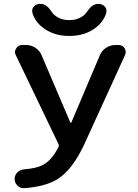

<svg xmlns="http://www.w3.org/2000/svg" viewBox="-20 -987 714 994"><path d="M147.5 -920.9Q146.5 -926.8 146.5 -931.6Q146.5 -943.4 155.3 -953.1Q168 -966.8 187.5 -966.8H191.4Q220.7 -966.8 246.1 -927.7Q252.9 -916 265.6 -906.2Q295.9 -882.8 338.4 -882.8Q380.9 -882.8 412.1 -906.2Q423.8 -916 431.6 -927.7Q458 -966.8 486.3 -966.8H490.2Q509.8 -966.8 522.5 -953.1Q531.2 -943.4 531.2 -931.6Q531.2 -926.8 530.3 -920.9Q517.6 -877.9 480.5 -847.7Q423.8 -800.8 338.9 -800.8Q253.9 -800.8 197.3 -847.7Q160.2 -877.9 147.5 -920.9ZM343.8 -353.5Q344.7 -351.6 346.7 -351.6Q348.6 -351.6 349.6 -353.5L497.1 -701.2Q506.8 -724.6 528.8 -739.3Q550.8 -753.9 577.1 -753.9H593.8Q614.3 -753.9 625 -737.3Q630.9 -727.5 630.9 -716.8Q630.9 -710 627 -701.2L417 -241.2Q356.4 -110.4 279.3 -60.5Q215.8 -20.5 103.5 -12.7Q102.5 -12.7 100.6 -12.7Q83 -12.7 70.3 -26.4Q55.7 -40 55.7 -60.5Q55.7 -80.1 69.8 -94.2Q84 -108.4 104.5 -110.4Q171.9 -115.2 205.1 -134.8Q249 -159.2 283.2 -226.6Q286.1 -233.4 283.2 -240.2L61.5 -702.1Q57.6 -710 57.6 -717.8Q57.6 -727.5 64.5 -737.3Q74.2 -753.9 94.7 -753.9H115.2Q141.6 -753.9 163.6 -739.3Q185.5 -724.6 195.3 -701.2Z"/></svg>

Font: Gen Jyuu Gothic Medium
Style: Regular
Weight: 500
Designer: [Source Han Sans]
Ryoko NISHIZUKA  (kana & ideographs); Paul D. Hunt (Latin, Greek & Cyrillic); Wenlong ZHANG  (bopomofo
Version: Version 1.002.20150607